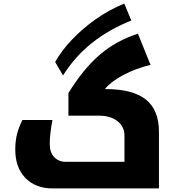

<svg xmlns="http://www.w3.org/2000/svg" viewBox="-20 -1049 980 1069"><path d="M272 0Q178 0 121.5 -58Q65 -116 65 -216Q65 -264 75 -303Q85 -342 105 -381H272Q257 -303 257 -246Q257 -200 282 -174Q307 -148 347 -148H673V-294Q673 -344 634 -374.5Q595 -405 531 -405H361V-531Q444 -666 536.5 -745Q629 -824 748 -861L818 -688Q736 -668 667 -631.5Q598 -595 564 -553H569Q719 -553 792 -495Q865 -437 865 -315V0ZM287 -704Q322 -766 380 -827.5Q438 -889 513 -942Q588 -995 672 -1029L711 -935Q585 -884 491 -809Q397 -734 331 -629Z"/></svg>

Font: Noto Kufi Arabic Black
Style: Regular
Weight: 900
Designer: Monotype Design Team, David Williams, Khaled Hosny
Foundry: Google LLC
Version: Version 2.109; ttfautohint (v1.8.4.7-5d5b)